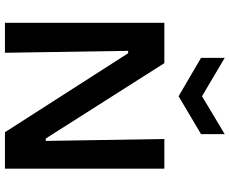

<svg xmlns="http://www.w3.org/2000/svg" viewBox="-98 -852 950 795"><g transform="rotate(90 377.5 -455.0)"><path d="M75 0V-660H242L554 -169H564L556 -660H679V0H528L201 -510H191L199 0ZM220 -910 379 -816 536 -910V-812L379 -719L220 -812Z"/></g></svg>

Font: Bricolage Grotesque 20pt SemiBold
Style: Regular
Weight: 600
Version: Version 1.001;gftools[0.9.33.dev8+g029e19f]